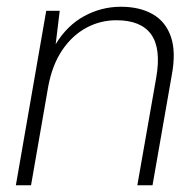

<svg xmlns="http://www.w3.org/2000/svg" viewBox="-20 -549 581 569"><path d="M27 0 117 -517H157L145 -418Q179 -474 230 -501.5Q281 -529 338 -529Q394 -529 432.5 -507Q471 -485 486.5 -440Q502 -395 489 -326L432 0H387L443 -319Q458 -405 428 -447Q398 -489 325 -489Q277 -489 235.5 -466.5Q194 -444 164.5 -400.5Q135 -357 123 -293L72 0Z"/></svg>

Font: DM Sans 11pt ExtraLight
Style: Italic
Weight: 250
Italic angle: -10°
Version: Version 4.004;gftools[0.9.30]